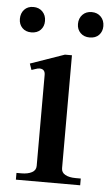

<svg xmlns="http://www.w3.org/2000/svg" viewBox="-51 -674 408 708"><g transform="rotate(5 153.0 -320.0)"><path d="M-2 -592Q-2 -613 10.5 -626.5Q23 -640 44 -640Q65 -640 78 -626.5Q91 -613 91 -592Q91 -572 78.5 -559Q66 -546 44 -546Q23 -546 10.5 -559Q-2 -572 -2 -592ZM213 -592Q213 -613 226 -626.5Q239 -640 260 -640Q281 -640 294 -626.5Q307 -613 307 -592Q307 -572 294.5 -559Q282 -546 260 -546Q239 -546 226 -559Q213 -572 213 -592ZM35 -25H53Q77 -25 92 -33Q107 -41 107 -57V-394Q107 -416 86 -416Q80 -416 70.5 -412.5Q61 -409 57 -408L49 -431L175 -475H201V-57Q201 -41 215.5 -33Q230 -25 254 -25H273V0H35Z"/></g></svg>

Font: TavirajRegular
Style: Regular
Weight: 400
Designer: Katatrad Team
Foundry: CadsonDemak
Version: Version 1.001